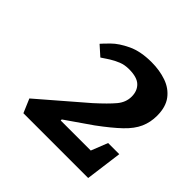

<svg xmlns="http://www.w3.org/2000/svg" viewBox="-104 -806 524 524"><g transform="rotate(45 157.5 -544.0)"><path d="M51 -371 34 -411 165 -524Q197 -553 212.5 -571.5Q228 -590 228 -612Q228 -634 214.5 -647Q201 -660 170 -660Q153 -660 139.5 -654.5Q126 -649 114 -641.5Q102 -634 92 -627L64 -652Q69 -658 85 -674Q101 -690 129.5 -703.5Q158 -717 200 -717Q231 -717 257 -708Q283 -699 298.5 -678.5Q314 -658 314 -624Q314 -599 304.5 -577.5Q295 -556 272.5 -534.5Q250 -513 212 -485L137 -433V-429H253L272 -477H315L301 -371Z"/></g></svg>

Font: Faustina Medium
Style: Italic
Weight: 500
Italic angle: -8°
Designer: Alfonso Garcia
Foundry: http://www.omnibus-type.com
Version: Version 1.200